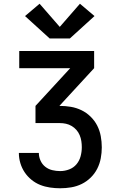

<svg xmlns="http://www.w3.org/2000/svg" viewBox="-20 -1008 640 1028"><path d="M302 0Q275 0 247.5 -4Q220 -8 195 -18Q170 -28 148.5 -45.5Q127 -63 112 -85.5Q97 -108 89 -134.5Q81 -161 81 -189H188Q188 -168 197 -148Q206 -128 222.5 -115Q239 -102 260 -97Q281 -92 302 -92Q327 -92 350.5 -101Q374 -110 389.5 -128.5Q405 -147 411.5 -171Q418 -195 418 -220Q418 -236 415.5 -252.5Q413 -269 406.5 -284.5Q400 -300 389 -312.5Q378 -325 363.5 -333.5Q349 -342 333 -345.5Q317 -349 300 -349H170V-441L356 -643H83V-735H484V-643L298 -441H300Q330 -441 359.5 -436Q389 -431 416 -418Q443 -405 465 -383.5Q487 -362 500.5 -335.5Q514 -309 519.5 -279Q525 -249 525 -219Q525 -190 519.5 -160.5Q514 -131 500.5 -104.5Q487 -78 465.5 -57Q444 -36 417.5 -23Q391 -10 361.5 -5Q332 0 302 0ZM354 -802H246L114 -922L192 -988L300 -864L408 -988L486 -922Z"/></svg>

Font: Iosevka Custom SmBdEx
Style: Regular
Weight: 600
Width: 7
Monospace: yes
Designer: Belleve Invis
Foundry: Belleve Invis
Version: Version 11.2.4; ttfautohint (v1.8.4)